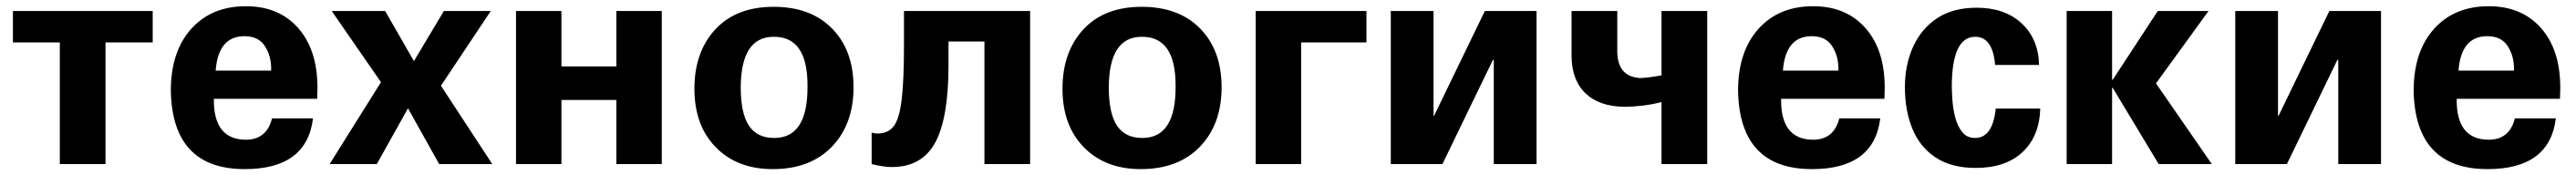

<svg xmlns="http://www.w3.org/2000/svg" viewBox="-20 -540 8475 576"><path d="M482.4 -400.4H327.1V0H176.8V-400.4H22.5V-503.9H482.4Z M1023.4 -214.8H683.6V-210Q683.6 -81.1 788.1 -80.1Q857.4 -80.1 875 -150.4H1009.8Q989.3 16.6 785.2 16.6Q546.9 16.6 542 -241.2Q542 -370.1 608.9 -444.8Q675.8 -519.5 789.1 -519.5Q897.5 -519.5 960.9 -447.8Q1024.4 -376 1024.4 -251Q1024.4 -239.3 1023.4 -214.8ZM872.1 -307.6V-314.5Q872.1 -356.4 851.1 -388.7Q830.1 -420.9 784.2 -420.9Q698.2 -420.9 689.5 -307.6Z M1071.3 -503.9H1247.1L1341.8 -338.9L1440.4 -503.9H1594.7L1430.7 -257.8L1599.6 0H1424.8L1322.3 -183.6L1219.7 0H1064.5L1233.4 -269.5Z M2157.2 0H2007.8V-210.9H1827.1V0H1677.7V-503.9H1827.1V-321.3H2007.8V-503.9H2157.2Z M2264.6 -248Q2264.6 -369.1 2333.5 -443.4Q2402.3 -517.6 2525.4 -517.6Q2647.5 -517.6 2717.8 -445.8Q2788.1 -374 2788.1 -252.9Q2788.1 -130.9 2716.8 -57.1Q2645.5 16.6 2522.5 16.6Q2405.3 16.6 2335 -55.2Q2264.6 -127 2264.6 -248ZM2417 -252.9Q2417 -167 2443.8 -126.5Q2470.7 -85.9 2527.3 -85.9Q2638.7 -85.9 2636.7 -258.8Q2636.7 -419.9 2525.4 -418.9Q2418 -418.9 2417 -252.9Z M3369.1 -503.9V0H3218.8V-403.3H3100.6V-327.1Q3100.6 -150.4 3056.6 -70.3Q3012.7 9.8 2914.1 9.8Q2888.7 9.8 2851.6 1L2847.7 0V-103.5Q2856.4 -100.6 2867.2 -100.6Q2901.4 -100.6 2919.9 -124Q2938.5 -147.5 2946.3 -210.9Q2954.1 -274.4 2954.1 -393.6V-503.9Z M3475.6 -248Q3475.6 -369.1 3544.4 -443.4Q3613.3 -517.6 3736.3 -517.6Q3858.4 -517.6 3928.7 -445.8Q3999 -374 3999 -252.9Q3999 -130.9 3927.7 -57.1Q3856.4 16.6 3733.4 16.6Q3616.2 16.6 3545.9 -55.2Q3475.6 -127 3475.6 -248ZM3627.9 -252.9Q3627.9 -167 3654.8 -126.5Q3681.6 -85.9 3738.3 -85.9Q3849.6 -85.9 3847.7 -258.8Q3847.7 -419.9 3736.3 -418.9Q3628.9 -418.9 3627.9 -252.9Z M4475.6 -400.4H4260.7V0H4111.3V-503.9H4475.6Z M5035.2 0H4894.5V-342.8H4891.6L4725.6 0H4555.7V-503.9H4696.3V-159.2H4698.2L4865.2 -503.9H5035.2Z M5446.3 -204.1Q5417 -196.3 5383.8 -192.4Q5350.6 -188.5 5327.1 -188.5Q5243.2 -188.5 5196.8 -232.4Q5150.4 -276.4 5150.4 -357.4V-503.9H5300.8V-372.1Q5300.8 -288.1 5375 -283.2Q5398.4 -283.2 5446.3 -292V-503.9H5596.7V0H5446.3Z M6179.7 -214.8H5839.8V-210Q5839.8 -81.1 5944.3 -80.1Q6013.7 -80.1 6031.2 -150.4H6166Q6145.5 16.6 5941.4 16.6Q5703.1 16.6 5698.2 -241.2Q5698.2 -370.1 5765.1 -444.8Q5832 -519.5 5945.3 -519.5Q6053.7 -519.5 6117.2 -447.8Q6180.7 -376 6180.7 -251Q6180.7 -239.3 6179.7 -214.8ZM6028.3 -307.6V-314.5Q6028.3 -356.4 6007.3 -388.7Q5986.3 -420.9 5940.4 -420.9Q5854.5 -420.9 5845.7 -307.6Z M6688.5 -326.2H6543.9Q6536.1 -418.9 6478.5 -418.9Q6402.3 -418.9 6401.4 -257.8Q6401.4 -240.2 6403.3 -211.4Q6405.3 -182.6 6412.6 -153.8Q6419.9 -125 6435.5 -105.5Q6451.2 -85.9 6477.5 -85.9Q6536.1 -85.9 6545.9 -182.6H6692.4Q6689.5 -90.8 6633.8 -39.1Q6578.1 12.7 6480.5 12.7Q6399.4 12.7 6347.7 -22Q6295.9 -56.6 6271.5 -116.7Q6247.1 -176.8 6247.1 -252.9Q6247.1 -326.2 6273.9 -385.7Q6300.8 -445.3 6353 -480Q6405.3 -514.6 6483.4 -514.6Q6575.2 -514.6 6630.9 -463.4Q6686.5 -412.1 6688.5 -326.2Z M6928.7 -503.9V-277.3H6930.7L7079.1 -503.9H7246.1L7073.2 -265.6L7256.8 0H7082L6930.7 -251H6928.7V0H6779.3V-503.9Z M7813.5 0H7672.9V-342.8H7669.9L7503.9 0H7334V-503.9H7474.6V-159.2H7476.6L7643.6 -503.9H7813.5Z M8402.3 -214.8H8062.5V-210Q8062.5 -81.1 8167 -80.1Q8236.3 -80.1 8253.9 -150.4H8388.7Q8368.2 16.6 8164.1 16.6Q7925.8 16.6 7920.9 -241.2Q7920.9 -370.1 7987.8 -444.8Q8054.7 -519.5 8168 -519.5Q8276.4 -519.5 8339.8 -447.8Q8403.3 -376 8403.3 -251Q8403.3 -239.3 8402.3 -214.8ZM8251 -307.6V-314.5Q8251 -356.4 8230 -388.7Q8209 -420.9 8163.1 -420.9Q8077.1 -420.9 8068.4 -307.6Z"/></svg>

Font: FreeUniversal
Style: Bold
Weight: 700
Version: Version 1.001 March 22, 2017